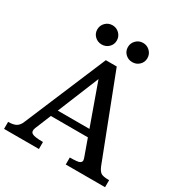

<svg xmlns="http://www.w3.org/2000/svg" viewBox="-214 -1115 1210 1274"><g transform="rotate(30 391.0 -478.0)"><path d="M0 0ZM-0.5 -53.7Q40 -53.7 60.8 -66.2Q81.5 -78.6 92.8 -106.9L356.4 -732.4H439.9L681.2 -106.9Q694.3 -75.7 710.4 -64.7Q726.6 -53.7 773.4 -53.7V0H472.2V-53.7Q536.6 -53.7 548.6 -62.5Q560.5 -71.3 559.8 -81.5Q559.1 -91.8 553.2 -106.9L509.3 -229.5H225.6L175.3 -106.9Q164.1 -77.6 182.1 -65.7Q200.2 -53.7 266.6 -53.7V0H-0.5ZM490.2 -283.2 377 -599.6 247.6 -283.2ZM514.2 -808.6Q482.9 -808.6 461.2 -829.6Q439.5 -850.6 439.5 -881.3Q439.5 -912.1 461.2 -933.8Q482.9 -955.6 514.2 -955.6Q545.4 -955.6 567.1 -933.8Q588.9 -912.1 588.9 -881.3Q588.9 -850.6 567.1 -829.6Q545.4 -808.6 514.2 -808.6ZM279.8 -808.6Q248.5 -808.6 226.8 -829.6Q205.1 -850.6 205.1 -881.3Q205.1 -912.1 226.8 -933.8Q248.5 -955.6 279.8 -955.6Q311 -955.6 332.8 -933.8Q354.5 -912.1 354.5 -881.3Q354.5 -850.6 332.8 -829.6Q311 -808.6 279.8 -808.6Z"/></g></svg>

Font: Arbutus Slab
Style: Regular
Weight: 400
Version: Version 1.002; ttfautohint (v0.92) -l 10 -r 16 -G 200 -x 7 -